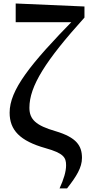

<svg xmlns="http://www.w3.org/2000/svg" viewBox="-20 -845 516 1095"><path d="M319.7 229.5H362.4C415.9 161.2 447.5 110.7 447.5 55.7C447.5 -14.1 416.2 -61.4 296.4 -97C184.4 -129.3 147.7 -164.3 147.7 -230.5C147.7 -354.2 240.2 -499.1 461.7 -744.8V-808L69.5 -825.1V-718.3L397.2 -718.5V-703.3L410.1 -742.6C149.2 -476.8 34.9 -331 34.9 -202.3C34.9 -103.3 92.9 -41.3 240.3 0.1C343.1 28.9 356.9 53.5 356.9 97.5C356.9 134.2 343.4 177.3 319.7 229.5Z"/></svg>

Font: Source Han Serif CN VF
Style: Regular
Weight: 250
Designer: Ryoko NISHIZUKA 西塚涼子 (kana & ideographs); Frank Grießhammer (Latin, Greek & Cyrillic); Wenlong ZHANG 张文龙 (bopomofo); San
Foundry: Adobe
Version: Version 2.002;hotconv 1.1.0;makeotfexe 2.6.0